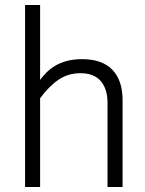

<svg xmlns="http://www.w3.org/2000/svg" viewBox="-20 -746 580 766"><path d="M140 -726V-427Q171 -470 212 -490Q253 -510 307 -510Q388 -510 428.5 -467.5Q469 -425 469 -347V0H409V-336Q409 -391 382 -422.5Q355 -454 301 -454Q253 -454 215 -429Q177 -404 140 -354V0H80V-726Z"/></svg>

Font: Bellota Text
Style: Regular
Weight: 400
Designer: Kemie Guaida
Foundry: Kemie Guaida
Version: Version 4.001